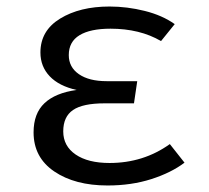

<svg xmlns="http://www.w3.org/2000/svg" viewBox="-20 -558 640 589"><path d="M301 -241Q234 -241 204 -220.5Q174 -200 174 -155Q174 -110 212 -84Q250 -58 316 -58Q420 -58 501 -116L546 -59Q505 -28 444 -8.5Q383 11 310 11Q210 11 146.5 -32Q83 -75 83 -152Q83 -210 116.5 -241.5Q150 -273 215 -282Q161 -294 132.5 -324Q104 -354 104 -397Q104 -464 164.5 -501Q225 -538 316 -538Q370 -538 424 -524.5Q478 -511 516 -484L474 -432Q409 -470 319 -470Q257 -470 224 -450Q191 -430 191 -389Q191 -352 222 -330.5Q253 -309 307 -309H401L391 -241Z"/></svg>

Font: FiraDG Mono
Style: Regular
Weight: 400
Designer: Carrois Corporate & Edenspiekermann AG
Foundry: Carrois Corporate GbR & Edenspiekermann AG
Version: Version 3.206